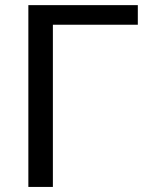

<svg xmlns="http://www.w3.org/2000/svg" viewBox="-20 -737 578 757"><path d="M523.4 -639.6Q439.5 -639.6 188.5 -639.6Q188.5 -480.5 188.5 0Q164.1 0 91.8 0Q91.8 -67.4 91.8 -268.6Q91.8 -380.9 91.8 -716.8Q199.2 -716.8 523.4 -716.8Q523.4 -697.3 523.4 -639.6Z"/></svg>

Font: Lato
Style: Regular
Weight: 400
Designer: Lukasz Dziedzic with Adam Twardoch and Botio Nikoltchev
Version: Version 2.015; 2015-08-06; http://www.latofonts.com/